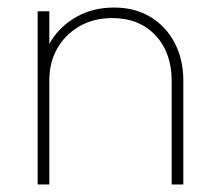

<svg xmlns="http://www.w3.org/2000/svg" viewBox="-20 -490 577 510"><path d="M436 0V-275Q436 -350 393 -396Q350 -442 278 -442Q229 -442 191.5 -420.5Q154 -399 132.5 -362Q111 -325 111 -276L90 -288Q90 -340 115.5 -381Q141 -422 184.5 -446Q228 -470 283 -470Q338 -470 379.5 -445Q421 -420 444 -376Q467 -332 467 -275V0ZM80 0V-460H111V0Z"/></svg>

Font: Marine Company Thin
Style: Regular
Weight: 100
Designer: Rodrigo Fuenzalida
Foundry: fragTYPE
Version: Version 1.000